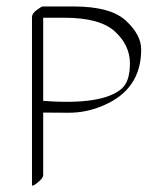

<svg xmlns="http://www.w3.org/2000/svg" viewBox="-20 -555 462 601"><path d="M115.2 -202.6V-6.3Q115.2 2 98.9 15.6Q82.5 29.3 80.1 24.9V-501.5Q80.1 -512.7 95 -523.7Q109.9 -534.7 113.3 -534.7H211.4Q325.7 -534.7 373.8 -490.5Q421.9 -446.3 421.9 -399.9Q421.9 -275.4 304.2 -225.1Q251.5 -202.1 195.8 -202.1Q140.1 -202.1 115.2 -202.6ZM115.2 -239.3Q301.3 -225.1 361.3 -277.8Q386.7 -300.3 386.7 -356.7Q386.7 -413.1 339.8 -456.3Q293 -499.5 180.7 -499.5H115.2Z"/></svg>

Font: ML-NILA03_NewLipi
Style: Regular
Weight: 400
Designer: CLT@C-DIT
Version: Version ML-NILA03_NewLipi 2.